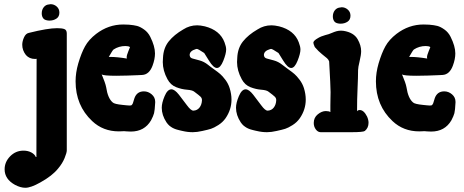

<svg xmlns="http://www.w3.org/2000/svg" viewBox="-20 -640 2210 914"><path d="M262.7 -580.1Q262.7 -560.5 248.5 -551.3Q234.4 -542 215.8 -542H212.9Q195.3 -543 187.5 -550.8Q178.7 -560.5 178.7 -576.2Q178.7 -593.8 188.5 -606Q198.2 -618.2 214.8 -619.1Q215.8 -619.1 217.8 -619.6Q219.7 -620.1 220.7 -620.1Q237.3 -620.1 250 -608.9Q262.7 -597.7 262.7 -580.1ZM2 166Q2 130.9 28.3 104Q54.7 77.1 91.8 77.1Q113.3 77.1 129.4 85.9Q145.5 94.7 150.4 107.4H153.3L154.3 -360.4Q152.3 -359.4 146.5 -359.4Q120.1 -359.4 103.5 -377.9Q85.9 -400.4 85.9 -426.8Q85.9 -443.4 94.2 -461.9Q102.5 -480.5 117.2 -483.4Q207 -505.9 252 -505.9Q275.4 -505.9 286.6 -501.5Q297.9 -497.1 297.9 -480.5V76.2Q297.9 86.9 287.6 112.3Q277.3 137.7 256.8 162.1Q228.5 197.3 171.9 228.5Q127 253.9 100.6 253.9Q78.1 253.9 51.8 240.2Q2 212.9 2 166Z M498 -369.1Q498 -369.1 503.9 -369.1Q537.1 -369.1 584 -361.3Q584 -362.3 583.5 -364.3Q583 -366.2 583 -367.2Q583 -377 590.8 -395.5Q598.6 -414.1 598.6 -415V-416Q591.8 -420.9 577.1 -420.9Q545.9 -420.9 520.5 -404.3Q515.6 -400.4 498 -369.1ZM463.9 -286.1Q463.9 -285.2 468.3 -275.4Q472.7 -265.6 478 -250.5Q483.4 -235.4 485.4 -224.6Q493.2 -171.9 516.6 -152.3Q524.4 -144.5 563.5 -140.6Q571.3 -139.6 582 -138.7Q592.8 -137.7 595.7 -137.7Q600.6 -137.7 603.5 -138.2Q606.4 -138.7 608.9 -142.1Q611.3 -145.5 612.3 -147.9Q613.3 -150.4 615.7 -158.7Q618.2 -167 620.1 -172.9Q631.8 -205.1 665 -205.1Q685.5 -205.1 702.1 -190.9Q718.8 -176.8 718.8 -155.3V-152.3Q716.8 -114.3 713.4 -101.1Q710 -87.9 699.2 -67.4Q668 -13.7 602.5 -13.7Q593.8 -13.7 582.5 -14.6Q571.3 -15.6 570.3 -15.6Q569.3 -15.6 561.5 -15.1Q553.7 -14.6 545.9 -14.6Q470.7 -14.6 418.9 -63.5Q339.8 -137.7 339.8 -252.9Q339.8 -293.9 352.5 -337.9Q367.2 -387.7 384.8 -419.4Q402.3 -451.2 437.5 -478.5Q496.1 -523.4 566.4 -523.4Q584 -523.4 593.8 -522.5Q617.2 -520.5 632.3 -516.6Q647.5 -512.7 666 -499.5Q684.6 -486.3 695.3 -464.8Q717.8 -419.9 717.8 -385.7Q717.8 -358.4 706.1 -327.1Q690.4 -285.2 657.2 -283.2L637.7 -282.2Q617.2 -281.2 587.4 -280.3Q557.6 -279.3 533.2 -279.3Q471.7 -279.3 463.9 -286.1Z M750 -127Q750 -150.4 763.7 -182.6Q777.3 -214.8 795.9 -214.8Q811.5 -214.8 831.5 -189.5Q851.6 -164.1 870.1 -138.7Q888.7 -113.3 900.4 -113.3H901.4Q918.9 -114.3 929.7 -127.9Q940.4 -141.6 941.4 -162.1V-164.1Q941.4 -172.9 934.6 -179.7Q927.7 -186.5 905.3 -203.1Q896.5 -210.9 870.6 -212.9Q844.7 -214.8 818.4 -225.1Q792 -235.4 777.3 -262.7Q754.9 -303.7 754.9 -344.7Q754.9 -347.7 755.4 -354Q755.9 -360.4 755.9 -364.3Q757.8 -411.1 783.2 -442.9Q808.6 -474.6 852.5 -500Q882.8 -519.5 918.9 -519.5Q933.6 -519.5 955.1 -514.6Q1027.3 -496.1 1048.8 -438.5Q1056.6 -418 1056.6 -404.3Q1056.6 -384.8 1043 -350.6Q1029.3 -316.4 1012.7 -316.4Q996.1 -316.4 974.6 -351.6L952.1 -387.7Q922.9 -407.2 917 -407.2Q914.1 -407.2 912.1 -406.2Q882.8 -397.5 882.8 -377.9Q882.8 -377 883.3 -375.5Q883.8 -374 883.8 -373Q885.7 -364.3 897 -361.3Q908.2 -358.4 929.7 -352.5Q951.2 -346.7 969.7 -332Q977.5 -325.2 997.6 -311Q1017.6 -296.9 1028.3 -287.6Q1039.1 -278.3 1052.7 -260.3Q1066.4 -242.2 1073.2 -220.7Q1082 -192.4 1082 -166Q1082 -118.2 1053.7 -77.1Q1040 -57.6 1019 -44.4Q998 -31.2 984.4 -26.9Q970.7 -22.5 943.4 -16.6Q918 -10.7 897.5 -10.7Q873 -10.7 848.6 -16.6Q847.7 -16.6 841.8 -18.1Q835.9 -19.5 834 -20Q832 -20.5 826.2 -22Q820.3 -23.4 817.9 -24.4Q815.4 -25.4 810.1 -27.3Q804.7 -29.3 801.8 -31.2Q798.8 -33.2 793.9 -36.1Q789.1 -39.1 786.1 -42Q783.2 -44.9 779.3 -48.8Q775.4 -52.7 772.5 -57.6Q750 -91.8 750 -127Z M1103.5 -127Q1103.5 -150.4 1117.2 -182.6Q1130.9 -214.8 1149.4 -214.8Q1165 -214.8 1185.1 -189.5Q1205.1 -164.1 1223.6 -138.7Q1242.2 -113.3 1253.9 -113.3H1254.9Q1272.5 -114.3 1283.2 -127.9Q1293.9 -141.6 1294.9 -162.1V-164.1Q1294.9 -172.9 1288.1 -179.7Q1281.2 -186.5 1258.8 -203.1Q1250 -210.9 1224.1 -212.9Q1198.2 -214.8 1171.9 -225.1Q1145.5 -235.4 1130.9 -262.7Q1108.4 -303.7 1108.4 -344.7Q1108.4 -347.7 1108.9 -354Q1109.4 -360.4 1109.4 -364.3Q1111.3 -411.1 1136.7 -442.9Q1162.1 -474.6 1206.1 -500Q1236.3 -519.5 1272.5 -519.5Q1287.1 -519.5 1308.6 -514.6Q1380.9 -496.1 1402.3 -438.5Q1410.2 -418 1410.2 -404.3Q1410.2 -384.8 1396.5 -350.6Q1382.8 -316.4 1366.2 -316.4Q1349.6 -316.4 1328.1 -351.6L1305.7 -387.7Q1276.4 -407.2 1270.5 -407.2Q1267.6 -407.2 1265.6 -406.2Q1236.3 -397.5 1236.3 -377.9Q1236.3 -377 1236.8 -375.5Q1237.3 -374 1237.3 -373Q1239.3 -364.3 1250.5 -361.3Q1261.7 -358.4 1283.2 -352.5Q1304.7 -346.7 1323.2 -332Q1331.1 -325.2 1351.1 -311Q1371.1 -296.9 1381.8 -287.6Q1392.6 -278.3 1406.2 -260.3Q1419.9 -242.2 1426.8 -220.7Q1435.5 -192.4 1435.5 -166Q1435.5 -118.2 1407.2 -77.1Q1393.6 -57.6 1372.6 -44.4Q1351.6 -31.2 1337.9 -26.9Q1324.2 -22.5 1296.9 -16.6Q1271.5 -10.7 1251 -10.7Q1226.6 -10.7 1202.1 -16.6Q1201.2 -16.6 1195.3 -18.1Q1189.5 -19.5 1187.5 -20Q1185.5 -20.5 1179.7 -22Q1173.8 -23.4 1171.4 -24.4Q1168.9 -25.4 1163.6 -27.3Q1158.2 -29.3 1155.3 -31.2Q1152.3 -33.2 1147.5 -36.1Q1142.6 -39.1 1139.6 -42Q1136.7 -44.9 1132.8 -48.8Q1128.9 -52.7 1126 -57.6Q1103.5 -91.8 1103.5 -127Z M1648.4 -565.4Q1648.4 -545.9 1634.3 -536.6Q1620.1 -527.3 1601.6 -527.3H1598.6Q1581.1 -528.3 1573.2 -536.1Q1564.5 -545.9 1564.5 -561.5Q1564.5 -579.1 1574.2 -591.3Q1584 -603.5 1600.6 -604.5Q1601.6 -604.5 1603.5 -605Q1605.5 -605.5 1606.4 -605.5Q1623 -605.5 1635.7 -594.2Q1648.4 -583 1648.4 -565.4ZM1473.6 -54.7Q1473.6 -80.1 1492.7 -95.7Q1511.7 -111.3 1531.2 -111.3Q1545.9 -111.3 1552.7 -106.4V-137.7Q1552.7 -154.3 1553.2 -172.9Q1553.7 -191.4 1553.7 -201.2Q1553.7 -227.5 1546.9 -347.7Q1543.9 -356.4 1536.6 -362.8Q1529.3 -369.1 1512.7 -382.3Q1496.1 -395.5 1478.5 -416Q1471.7 -431.6 1471.7 -436.5Q1471.7 -444.3 1486.3 -454.1Q1500 -462.9 1508.8 -466.3Q1517.6 -469.7 1527.8 -472.7Q1538.1 -475.6 1544.9 -477.5Q1548.8 -478.5 1560.1 -483.4Q1571.3 -488.3 1581.5 -491.2Q1591.8 -494.1 1603.5 -494.1Q1605.5 -494.1 1609.4 -493.7Q1613.3 -493.2 1615.2 -493.2Q1664.1 -485.4 1682.6 -453.1Q1699.2 -423.8 1699.2 -396.5Q1699.2 -378.9 1691.9 -348.6Q1684.6 -318.4 1684.6 -306.6Q1684.6 -271.5 1682.1 -219.2Q1679.7 -167 1679.7 -110.4Q1683.6 -116.2 1692.4 -116.2Q1711.9 -116.2 1727.5 -85Q1734.4 -69.3 1734.4 -55.7Q1734.4 -31.2 1716.8 -16.6Q1709 -10.7 1652.3 -10.7H1506.8Q1493.2 -10.7 1483.4 -23.9Q1473.6 -37.1 1473.6 -54.7Z M1927.7 -369.1Q1927.7 -369.1 1933.6 -369.1Q1966.8 -369.1 2013.7 -361.3Q2013.7 -362.3 2013.2 -364.3Q2012.7 -366.2 2012.7 -367.2Q2012.7 -377 2020.5 -395.5Q2028.3 -414.1 2028.3 -415V-416Q2021.5 -420.9 2006.8 -420.9Q1975.6 -420.9 1950.2 -404.3Q1945.3 -400.4 1927.7 -369.1ZM1893.6 -286.1Q1893.6 -285.2 1897.9 -275.4Q1902.3 -265.6 1907.7 -250.5Q1913.1 -235.4 1915 -224.6Q1922.9 -171.9 1946.3 -152.3Q1954.1 -144.5 1993.2 -140.6Q2001 -139.6 2011.7 -138.7Q2022.5 -137.7 2025.4 -137.7Q2030.3 -137.7 2033.2 -138.2Q2036.1 -138.7 2038.6 -142.1Q2041 -145.5 2042 -147.9Q2043 -150.4 2045.4 -158.7Q2047.9 -167 2049.8 -172.9Q2061.5 -205.1 2094.7 -205.1Q2115.2 -205.1 2131.8 -190.9Q2148.4 -176.8 2148.4 -155.3V-152.3Q2146.5 -114.3 2143.1 -101.1Q2139.6 -87.9 2128.9 -67.4Q2097.7 -13.7 2032.2 -13.7Q2023.4 -13.7 2012.2 -14.6Q2001 -15.6 2000 -15.6Q1999 -15.6 1991.2 -15.1Q1983.4 -14.6 1975.6 -14.6Q1900.4 -14.6 1848.6 -63.5Q1769.5 -137.7 1769.5 -252.9Q1769.5 -293.9 1782.2 -337.9Q1796.9 -387.7 1814.5 -419.4Q1832 -451.2 1867.2 -478.5Q1925.8 -523.4 1996.1 -523.4Q2013.7 -523.4 2023.4 -522.5Q2046.9 -520.5 2062 -516.6Q2077.1 -512.7 2095.7 -499.5Q2114.3 -486.3 2125 -464.8Q2147.5 -419.9 2147.5 -385.7Q2147.5 -358.4 2135.7 -327.1Q2120.1 -285.2 2086.9 -283.2L2067.4 -282.2Q2046.9 -281.2 2017.1 -280.3Q1987.3 -279.3 1962.9 -279.3Q1901.4 -279.3 1893.6 -286.1Z"/></svg>

Font: Essays1743
Style: Bold
Weight: 700
Designer: Based on the typeface in a 1743 English translation of the essays of Montaigne.  PostScript/TrueType font designed by Jo
Version: Version 002.100